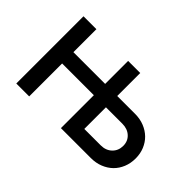

<svg xmlns="http://www.w3.org/2000/svg" viewBox="-81 -755 1010 1010"><g transform="rotate(45 424.0 -250.0)"><path d="M413 -500H503V-329H635Q673 -329 704 -316.5Q735 -304 757 -282.5Q779 -261 791.5 -231Q804 -201 804 -165Q804 -129 791.5 -98.5Q779 -68 757 -46.5Q735 -25 704 -12.5Q673 0 635 0H413V-245H177V0H81V-500H177V-329H413ZM503 -84H625Q663 -84 687 -107Q711 -130 711 -166Q711 -201 687 -223Q663 -245 625 -245H503Z"/></g></svg>

Font: NT Somic Medium
Style: Regular
Weight: 500
Designer: Ravid Balaliev — lead type designer, mastering
Michael Voronin — secret advisor, marketing
Ivan Kovalenko — best boy
Foundry: NT Type
Version: Version 0.7